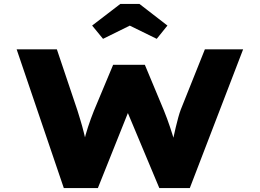

<svg xmlns="http://www.w3.org/2000/svg" viewBox="-20 -949 1311 969"><path d="M302 0 64 -700H267L371 -391Q377 -371 386 -342Q395 -313 403 -280.5Q411 -248 418 -218.5Q425 -189 426 -170H392Q395 -196 403 -232Q411 -268 424.5 -309Q438 -350 454 -390L551 -622H711L807 -392Q824 -350 837.5 -309.5Q851 -269 861.5 -233Q872 -197 873 -171L842 -170Q843 -186 846.5 -208Q850 -230 855.5 -255.5Q861 -281 867 -306.5Q873 -332 879.5 -355.5Q886 -379 892 -395L1014 -700H1207L938 0H784L608 -420H642L474 0ZM500 -753 445 -820 587 -929H684L825 -820L771 -753L620 -827H650Z"/></svg>

Font: Lexend Zetta ExtraBold
Style: Regular
Weight: 800
Designer: Bonnie Shaver-Troup, Thomas Jockin
Foundry: Lexend
Version: Version 1.007